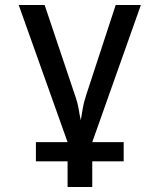

<svg xmlns="http://www.w3.org/2000/svg" viewBox="-20 -570 640 770"><path d="M124 77V0H251L55 -550H159L279 -193Q291 -160 295.5 -132.5Q300 -105 304 -88Q307 -105 311.5 -132.5Q316 -160 327 -193L444 -550H545L350 0H476V77H350V180H251V77Z"/></svg>

Font: Pitagon Sans Mono Medium
Style: Regular
Weight: 500
Monospace: yes
Designer: Travis Tran
Foundry: Pitagon
Version: Version 1.001; ttfautohint (v1.8.4.7-5d5b);gftools[0.9.26]